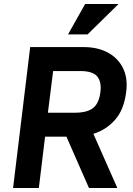

<svg xmlns="http://www.w3.org/2000/svg" viewBox="-20 -934 661 954"><path d="M403 -914H569L415 -763H318ZM130 -700H397Q464 -700 514.5 -673.5Q565 -647 590.5 -597Q616 -547 607 -477Q596 -389 552 -339Q508 -289 444 -269L563 0H422L310 -255H204L173 0H45ZM383 -581H244L218 -374H357Q415 -375 443.5 -398Q472 -421 479 -477Q485 -526 464 -553Q443 -580 383 -581Z"/></svg>

Font: Haskoy Bold
Style: Italic
Weight: 700
Designer: Ertekin Erdin
Foundry: Ertekin Erdin
Version: Version 2.000; ttfautohint (v1.8.4.7-5d5b)